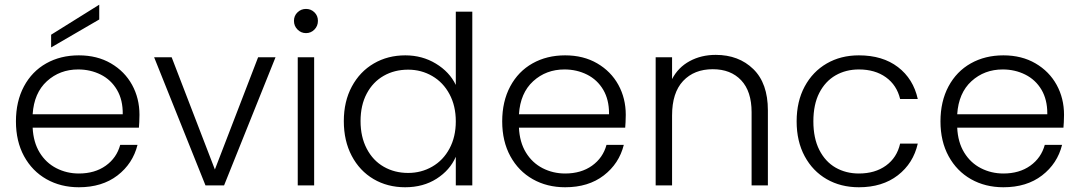

<svg xmlns="http://www.w3.org/2000/svg" viewBox="-20 -790 4601 818"><path d="M47.9 -272.9Q47.9 -357.9 82 -421.9Q116.2 -485.8 177 -520Q237.8 -554.2 315.9 -554.2Q394 -554.2 452.6 -520Q511.2 -485.8 542.7 -428.5Q574.2 -371.1 574.2 -300.8Q573.7 -265.1 571.8 -246.1H119.1Q122.1 -184.1 148.9 -140.1Q175.8 -96.2 220 -73.5Q264.2 -50.8 315.9 -50.8Q383.8 -50.8 430.4 -84Q477.1 -117.2 492.2 -172.9H565.9Q545.9 -92.8 480.5 -42.5Q415 7.8 315.9 7.8Q238.8 7.8 178 -26.6Q117.2 -61 82.5 -124.5Q47.9 -188 47.9 -272.9ZM119.1 -303.2H502.9Q503.9 -363.8 478.5 -407Q453.1 -450.2 409.2 -472.2Q365.2 -494.1 313 -494.1Q234.9 -494.1 179.9 -444.1Q125 -394 119.1 -303.2ZM197.8 -587.9V-642.1L402.8 -770V-707Z M636.7 -545.9H711.4L895.5 -67.9L1079.6 -545.9H1153.8L934.6 0H855.5Z M1232.4 -701.2Q1232.4 -723.1 1247.6 -737.5Q1262.7 -752 1283.7 -752Q1304.7 -752 1319.6 -737.5Q1334.5 -723.1 1334.5 -701.2Q1334.5 -679.2 1319.6 -664.1Q1304.7 -648.9 1283.7 -648.9Q1262.7 -648.9 1247.6 -664.1Q1232.4 -679.2 1232.4 -701.2ZM1248.5 0V-545.9H1318.4V0Z M1444.8 -273.9Q1444.8 -357.9 1479 -421.4Q1513.2 -484.9 1572.5 -519.5Q1631.8 -554.2 1707 -554.2Q1778.8 -554.2 1836.9 -519Q1895 -483.9 1921.9 -428.2V-740.2H1992.2V0H1921.9V-122.1Q1897 -64.9 1840.1 -28.6Q1783.2 7.8 1706.1 7.8Q1630.9 7.8 1571.5 -27.1Q1512.2 -62 1478.5 -126Q1444.8 -189.9 1444.8 -273.9ZM1516.1 -273.9Q1516.1 -207 1542.5 -156.5Q1568.8 -106 1615 -79.6Q1661.1 -53.2 1718.8 -53.2Q1774.9 -53.2 1821.5 -80.1Q1868.2 -106.9 1895 -157Q1921.9 -207 1921.9 -272.9Q1921.9 -338.9 1895 -388.9Q1868.2 -439 1821.5 -466.1Q1774.9 -493.2 1718.8 -493.2Q1660.6 -493.2 1614.7 -467Q1568.8 -440.9 1542.5 -391.4Q1516.1 -341.8 1516.1 -273.9Z M2119.6 -272.9Q2119.6 -357.9 2153.8 -421.9Q2188 -485.8 2248.8 -520Q2309.6 -554.2 2387.7 -554.2Q2465.8 -554.2 2524.4 -520Q2583 -485.8 2614.5 -428.5Q2646 -371.1 2646 -300.8Q2645.5 -265.1 2643.6 -246.1H2190.9Q2193.8 -184.1 2220.7 -140.1Q2247.6 -96.2 2291.7 -73.5Q2335.9 -50.8 2387.7 -50.8Q2455.6 -50.8 2502.2 -84Q2548.8 -117.2 2564 -172.9H2637.7Q2617.7 -92.8 2552.2 -42.5Q2486.8 7.8 2387.7 7.8Q2310.5 7.8 2249.8 -26.6Q2189 -61 2154.3 -124.5Q2119.6 -188 2119.6 -272.9ZM2190.9 -303.2H2574.7Q2574.7 -305.7 2574.7 -307.6Q2574.7 -365.2 2550.3 -407.2Q2524.9 -450.2 2481 -472.2Q2437 -494.1 2384.8 -494.1Q2306.6 -494.1 2251.7 -444.1Q2196.8 -394 2190.9 -303.2Z M2773.4 0V-545.9H2843.3V-453.1Q2869.1 -502.9 2918.2 -529.5Q2967.3 -556.2 3029.3 -556.2Q3127.4 -556.2 3189.5 -495.6Q3251.5 -435.1 3251.5 -319.8V0H3182.1V-312Q3182.1 -400.9 3137.7 -448Q3093.3 -495.1 3016.6 -495.1Q2937.5 -495.1 2890.4 -445.1Q2843.3 -395 2843.3 -297.9V0Z M3374 -272.9Q3374 -357.9 3408.2 -421.4Q3442.4 -484.9 3502.2 -519.5Q3562 -554.2 3639.2 -554.2Q3740.2 -554.2 3805.7 -504.2Q3871.1 -454.1 3890.1 -368.2H3814.9Q3800.8 -427.2 3754.4 -460.7Q3708 -494.1 3639.2 -494.1Q3584 -494.1 3540 -469Q3496.1 -443.8 3470.7 -394.5Q3445.3 -345.2 3445.3 -272.9Q3445.3 -201.2 3470.7 -151.1Q3496.1 -101.1 3540 -75.9Q3584 -50.8 3639.2 -50.8Q3708 -50.8 3754.6 -84.5Q3801.3 -118.2 3814.9 -178.2H3890.1Q3871.1 -94.2 3805.2 -43.2Q3739.3 7.8 3639.2 7.8Q3562 7.8 3502.2 -26.6Q3442.4 -61 3408.2 -124.5Q3374 -188 3374 -272.9Z M3986.8 -272.9Q3986.8 -357.9 4021 -421.9Q4055.2 -485.8 4116 -520Q4176.8 -554.2 4254.9 -554.2Q4333 -554.2 4391.6 -520Q4450.2 -485.8 4481.7 -428.5Q4513.2 -371.1 4513.2 -300.8Q4512.7 -265.1 4510.7 -246.1H4058.1Q4061 -184.1 4087.9 -140.1Q4114.7 -96.2 4158.9 -73.5Q4203.1 -50.8 4254.9 -50.8Q4322.8 -50.8 4369.4 -84Q4416 -117.2 4431.2 -172.9H4504.9Q4484.9 -92.8 4419.4 -42.5Q4354 7.8 4254.9 7.8Q4177.7 7.8 4116.9 -26.6Q4056.2 -61 4021.5 -124.5Q3986.8 -188 3986.8 -272.9ZM4058.1 -303.2H4441.9Q4441.9 -305.7 4441.9 -307.6Q4441.9 -365.2 4417.5 -407.2Q4392.1 -450.2 4348.1 -472.2Q4304.2 -494.1 4252 -494.1Q4173.8 -494.1 4118.9 -444.1Q4064 -394 4058.1 -303.2Z"/></svg>

Font: Poppins Light
Style: Regular
Weight: 300
Designer: Ninad Kale (Devanagari), Jonny Pinhorn (Latin)
Foundry: Indian Type Foundry
Version: 4.004